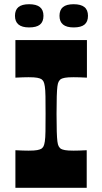

<svg xmlns="http://www.w3.org/2000/svg" viewBox="-20 -890 484 910"><path d="M53 0V-178Q73 -177 88 -176.5Q103 -176 115 -176Q143 -176 156 -178.5Q169 -181 176 -185Q183 -190 186.5 -197Q190 -204 192.5 -220Q195 -236 195.5 -267Q196 -298 196 -350Q196 -402 195.5 -433Q195 -464 192.5 -480Q190 -496 186.5 -503Q183 -510 176 -515Q169 -519 156 -521.5Q143 -524 115 -524Q103 -524 88 -523.5Q73 -523 53 -522V-700H392V-522Q373 -523 357.5 -523.5Q342 -524 329 -524Q301 -524 288 -521.5Q275 -519 268 -515Q262 -510 258 -503Q254 -496 252 -480Q250 -464 249 -433Q248 -402 248 -350Q248 -298 249 -267Q250 -236 252 -220Q254 -204 258 -197Q262 -190 268 -185Q275 -181 288 -178.5Q301 -176 329 -176Q341 -176 356.5 -176.5Q372 -177 391 -178V0ZM118 -760Q51 -760 51 -815Q51 -843 67.5 -856.5Q84 -870 118 -870Q152 -870 169 -856.5Q186 -843 186 -815Q186 -787 169.5 -773.5Q153 -760 118 -760ZM329 -760Q262 -760 262 -815Q262 -843 278.5 -856.5Q295 -870 329 -870Q363 -870 380 -856.5Q397 -843 397 -815Q397 -787 380.5 -773.5Q364 -760 329 -760Z"/></svg>

Font: Ojuju
Style: Bold
Weight: 700
Designer: Chisaokwu Joboson, Mirko Velimirovic
Foundry: Udi Foundry
Version: Version 1.000